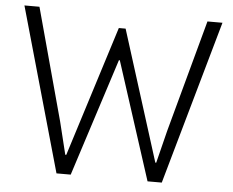

<svg xmlns="http://www.w3.org/2000/svg" viewBox="-51 -780 1018 840"><g transform="rotate(5 457.5 -360.0)"><path d="M22.9 -719.7H88.9L222.7 -227.5L257.8 -84.5H262.2L442.9 -657.2H472.7L653.3 -84.5H657.2L692.9 -227.5L826.7 -719.7H892.6L689 0H626.5L459.5 -517.1H455.6L289.1 0H226.6Z"/></g></svg>

Font: Reddit Sans Light
Style: Regular
Weight: 300
Designer: Stephen Hutchings
Foundry: Reddit
Version: Version 1.013